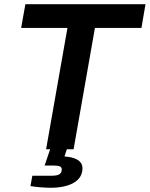

<svg xmlns="http://www.w3.org/2000/svg" viewBox="-20 -706 708 908"><path d="M198 0H217L191 77H235C263 77 272 83 272 95C272 119 254 125 224 125H133L124 174C153 179 191 182 224 182C275 182 370 167 370 90C370 52 332 37 285 34L296 0H328L429 -574H649L668 -686H100L80 -574H299Z"/></svg>

Font: Archivo SemiBold
Style: Italic
Weight: 600
Italic angle: -10°
Designer: Hector Gatti
Foundry: Omnibus-Type
Version: Version 2.001